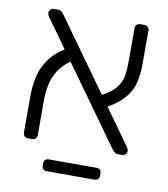

<svg xmlns="http://www.w3.org/2000/svg" viewBox="-79 -638 727 831"><g transform="rotate(10 284.0 -222.5)"><path d="M473 0Q463 0 458 -5Q453 -10 448 -15L78 -531Q70 -543 70 -551Q70 -559 76 -565Q82 -571 90 -571H109Q119 -571 124.5 -566Q130 -561 134 -556L504 -40Q509 -33 510.5 -28.5Q512 -24 512 -20Q512 -12 506 -6Q500 0 492 0ZM78 0Q68 0 62 -6Q56 -12 56 -22V-181Q56 -223 64.5 -264.5Q73 -306 99.5 -344.5Q126 -383 181 -415L214 -367Q173 -342 152 -310Q131 -278 124 -243.5Q117 -209 117 -176V-22Q117 -12 111 -6Q105 0 95 0ZM361 -178 336 -229Q393 -255 416.5 -282.5Q440 -310 444.5 -340Q449 -370 449 -405V-549Q449 -559 455 -565Q461 -571 471 -571H488Q498 -571 504 -565Q510 -559 510 -549V-400Q510 -357 500.5 -318.5Q491 -280 459.5 -245.5Q428 -211 361 -178ZM183 126Q161 126 161 104V96Q161 74 183 74H391Q413 74 413 96V104Q413 126 391 126Z"/></g></svg>

Font: Rubik Light
Style: Regular
Weight: 300
Designer: Hubert and Fischer
Foundry: Hubert and Fischer
Version: Version 2.300;gftools[0.9.30]